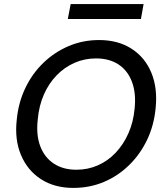

<svg xmlns="http://www.w3.org/2000/svg" viewBox="-20 -908 811 940"><path d="M339 12Q247 12 181 -30.5Q115 -73 83 -148.5Q51 -224 62 -322Q70 -406 104 -477Q138 -548 192.5 -600.5Q247 -653 316.5 -682.5Q386 -712 465 -712Q558 -712 624 -669.5Q690 -627 721 -552Q752 -477 742 -379Q734 -294 700 -223Q666 -152 611.5 -99Q557 -46 488 -17Q419 12 339 12ZM354 -77Q410 -77 459 -98.5Q508 -120 546 -160Q584 -200 608.5 -255Q633 -310 639 -376Q647 -452 626 -507.5Q605 -563 560 -592.5Q515 -622 450 -622Q394 -622 345 -600.5Q296 -579 257.5 -539.5Q219 -500 195 -445.5Q171 -391 165 -325Q156 -248 177 -192.5Q198 -137 243.5 -107Q289 -77 354 -77ZM312 -815 326 -888H683L670 -815Z"/></svg>

Font: DM Sans 12pt Medium
Style: Italic
Weight: 500
Italic angle: -10°
Version: Version 4.004;gftools[0.9.30]